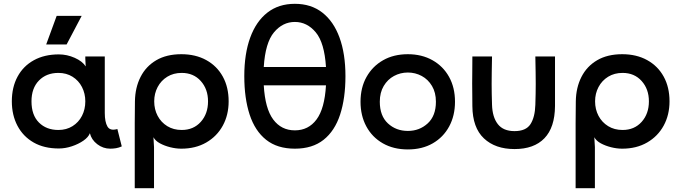

<svg xmlns="http://www.w3.org/2000/svg" viewBox="-20 -766 3570 1006"><path d="M42 -235Q42 -309 72 -364.5Q102 -420 157.5 -450.5Q213 -481 288 -481Q331 -481 371.5 -463Q412 -445 429 -418L427 -458V-470H529V-174Q529 -127 543 -103Q557 -79 595 -90L618 1Q603 8 588 10.5Q573 13 558 13Q520 13 489.5 -10.5Q459 -34 451 -68Q443 -47 417 -29Q391 -11 356.5 0.5Q322 12 288 12Q211 12 156 -19.5Q101 -51 71.5 -107Q42 -163 42 -235ZM286 -85Q328 -85 360 -105Q392 -125 409.5 -159Q427 -193 427 -235Q427 -276 409.5 -310Q392 -344 360 -364Q328 -384 286 -384Q223 -384 184 -344Q145 -304 145 -235Q145 -163 184 -124Q223 -85 286 -85ZM277 -683H408L329 -533H222Z M930 -482Q1005 -482 1061 -451Q1117 -420 1147.5 -364.5Q1178 -309 1178 -235Q1178 -164 1147.5 -108Q1117 -52 1061 -19.5Q1005 13 930 13Q902 13 872 5.5Q842 -2 818 -15Q794 -28 784 -47L787 5V220H686V-8Q686 -65 686 -121.5Q686 -178 687 -235Q688 -307 716.5 -363Q745 -419 799 -450.5Q853 -482 930 -482ZM932 -85Q994 -85 1032 -127.5Q1070 -170 1070 -235Q1070 -299 1032 -341.5Q994 -384 932 -384Q889 -384 856.5 -364Q824 -344 806 -310Q788 -276 788 -235Q788 -193 806 -159Q824 -125 856.5 -105Q889 -85 932 -85Z M1525 13Q1433 13 1374.5 -33.5Q1316 -80 1288 -165.5Q1260 -251 1260 -367Q1260 -484 1291 -569Q1322 -654 1381 -700Q1440 -746 1525 -746Q1610 -746 1669 -700Q1728 -654 1759 -569Q1790 -484 1790 -367Q1790 -251 1762 -165.5Q1734 -80 1675.5 -33.5Q1617 13 1525 13ZM1525 -651Q1461 -651 1415.5 -596.5Q1370 -542 1362 -415H1688Q1680 -542 1634.5 -596.5Q1589 -651 1525 -651ZM1525 -83Q1596 -83 1638.5 -140Q1681 -197 1688 -319H1362Q1369 -197 1411.5 -140Q1454 -83 1525 -83Z M2117 17Q2042 17 1986 -15Q1930 -47 1899.5 -103.5Q1869 -160 1869 -233Q1869 -307 1900.5 -363Q1932 -419 1987.5 -450.5Q2043 -482 2117 -482Q2190 -482 2246 -450.5Q2302 -419 2333 -363Q2364 -307 2364 -233Q2364 -160 2333.5 -103.5Q2303 -47 2247.5 -15Q2192 17 2117 17ZM2117 -386Q2078 -386 2044.5 -368Q2011 -350 1990.5 -315.5Q1970 -281 1970 -233Q1970 -159 2012.5 -119.5Q2055 -80 2117 -80Q2178 -80 2221 -119.5Q2264 -159 2264 -233Q2264 -281 2243.5 -315.5Q2223 -350 2189.5 -368Q2156 -386 2117 -386Z M2455 -470H2558Q2557 -420 2556.5 -386Q2556 -352 2556 -326Q2556 -300 2556.5 -274.5Q2557 -249 2558 -217Q2560 -152 2588.5 -115.5Q2617 -79 2676 -79Q2736 -79 2759.5 -115.5Q2783 -152 2785 -217Q2786 -249 2786.5 -274.5Q2787 -300 2787 -326Q2787 -352 2786.5 -386Q2786 -420 2785 -470H2888Q2888 -420 2888 -387Q2888 -354 2888 -328.5Q2888 -303 2888 -276Q2888 -249 2888 -210Q2887 -98 2832.5 -41.5Q2778 15 2676 15Q2575 15 2515.5 -41Q2456 -97 2455 -210Q2455 -249 2454.5 -276Q2454 -303 2454 -328.5Q2454 -354 2454.5 -387Q2455 -420 2455 -470Z M3240 -482Q3315 -482 3371 -451Q3427 -420 3457.5 -364.5Q3488 -309 3488 -235Q3488 -164 3457.5 -108Q3427 -52 3371 -19.5Q3315 13 3240 13Q3212 13 3182 5.5Q3152 -2 3128 -15Q3104 -28 3094 -47L3097 5V220H2996V-8Q2996 -65 2996 -121.5Q2996 -178 2997 -235Q2998 -307 3026.5 -363Q3055 -419 3109 -450.5Q3163 -482 3240 -482ZM3242 -85Q3304 -85 3342 -127.5Q3380 -170 3380 -235Q3380 -299 3342 -341.5Q3304 -384 3242 -384Q3199 -384 3166.5 -364Q3134 -344 3116 -310Q3098 -276 3098 -235Q3098 -193 3116 -159Q3134 -125 3166.5 -105Q3199 -85 3242 -85Z"/></svg>

Font: Kreadon Light
Style: Bold
Weight: 600
Designer: Reiya WATANABE
Foundry: StudioGnu
Version: Version 1.003; ttfautohint (v1.8.4.7-5d5b);gftools[0.9.32]